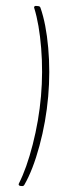

<svg xmlns="http://www.w3.org/2000/svg" viewBox="-60 -794 293 933"><g transform="rotate(5 87.0 -327.0)"><path d="M99 -759Q133 -684 153.5 -568.5Q174 -453 174 -333Q174 -209 152.5 -89.5Q131 30 96 105Q93 112 85 112H77Q72 112 69.5 108.5Q67 105 69 101Q100 24 119.5 -94Q139 -212 139 -331Q139 -449 119.5 -564Q100 -679 69 -755Q68 -756 68 -759Q68 -762 70.5 -764Q73 -766 77 -766H88Q96 -766 99 -759Z"/></g></svg>

Font: Barlow Condensed Thin
Style: Regular
Weight: 250
Width: 3
Designer: Jeremy Tribby
Foundry: Tribby Type
Version: Version 1.408